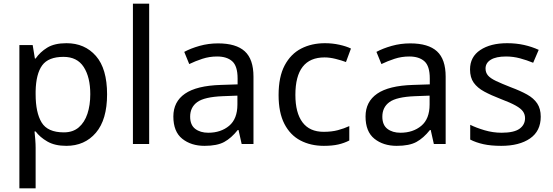

<svg xmlns="http://www.w3.org/2000/svg" viewBox="-20 -780 2994 1040"><path d="M340 -546Q439 -546 499.5 -477Q560 -408 560 -269Q560 -132 499.5 -61Q439 10 339 10Q277 10 236.5 -13.5Q196 -37 173 -68H167Q169 -51 171 -25Q173 1 173 20V240H85V-536H157L169 -463H173Q197 -498 236 -522Q275 -546 340 -546ZM324 -472Q242 -472 208.5 -426Q175 -380 173 -286V-269Q173 -170 205.5 -116.5Q238 -63 326 -63Q375 -63 406.5 -90Q438 -117 453.5 -163.5Q469 -210 469 -270Q469 -362 433.5 -417Q398 -472 324 -472Z M788 0H700V-760H788Z M1161 -545Q1259 -545 1306 -502Q1353 -459 1353 -365V0H1289L1272 -76H1268Q1233 -32 1194.5 -11Q1156 10 1088 10Q1015 10 967 -28.5Q919 -67 919 -149Q919 -229 982 -272.5Q1045 -316 1176 -320L1267 -323V-355Q1267 -422 1238 -448Q1209 -474 1156 -474Q1114 -474 1076 -461.5Q1038 -449 1005 -433L978 -499Q1013 -518 1061 -531.5Q1109 -545 1161 -545ZM1187 -259Q1087 -255 1048.5 -227Q1010 -199 1010 -148Q1010 -103 1037.5 -82Q1065 -61 1108 -61Q1176 -61 1221 -98.5Q1266 -136 1266 -214V-262Z M1734 10Q1663 10 1607.5 -19Q1552 -48 1520.5 -109Q1489 -170 1489 -265Q1489 -364 1522 -426Q1555 -488 1611.5 -517Q1668 -546 1740 -546Q1781 -546 1819 -537.5Q1857 -529 1881 -517L1854 -444Q1830 -453 1798 -461Q1766 -469 1738 -469Q1580 -469 1580 -266Q1580 -169 1618.5 -117.5Q1657 -66 1733 -66Q1777 -66 1810.5 -75Q1844 -84 1872 -97V-19Q1845 -5 1812.5 2.5Q1780 10 1734 10Z M2202 -545Q2300 -545 2347 -502Q2394 -459 2394 -365V0H2330L2313 -76H2309Q2274 -32 2235.5 -11Q2197 10 2129 10Q2056 10 2008 -28.5Q1960 -67 1960 -149Q1960 -229 2023 -272.5Q2086 -316 2217 -320L2308 -323V-355Q2308 -422 2279 -448Q2250 -474 2197 -474Q2155 -474 2117 -461.5Q2079 -449 2046 -433L2019 -499Q2054 -518 2102 -531.5Q2150 -545 2202 -545ZM2228 -259Q2128 -255 2089.5 -227Q2051 -199 2051 -148Q2051 -103 2078.5 -82Q2106 -61 2149 -61Q2217 -61 2262 -98.5Q2307 -136 2307 -214V-262Z M2909 -148Q2909 -70 2851 -30Q2793 10 2695 10Q2639 10 2598.5 1Q2558 -8 2527 -24V-104Q2559 -88 2604.5 -74.5Q2650 -61 2697 -61Q2764 -61 2794 -82.5Q2824 -104 2824 -140Q2824 -160 2813 -176Q2802 -192 2773.5 -208Q2745 -224 2692 -244Q2640 -264 2603 -284Q2566 -304 2546 -332Q2526 -360 2526 -404Q2526 -472 2581.5 -509Q2637 -546 2727 -546Q2776 -546 2818.5 -536.5Q2861 -527 2898 -510L2868 -440Q2834 -454 2797 -464Q2760 -474 2721 -474Q2667 -474 2638.5 -456.5Q2610 -439 2610 -409Q2610 -387 2623 -371.5Q2636 -356 2666.5 -341.5Q2697 -327 2748 -307Q2799 -288 2835 -268Q2871 -248 2890 -219.5Q2909 -191 2909 -148Z"/></svg>

Font: Noto Sans Lydian
Style: Regular
Weight: 400
Designer: Monotype Design Team
Foundry: Monotype Imaging Inc.
Version: Version 2.002; ttfautohint (v1.8.4.7-5d5b)